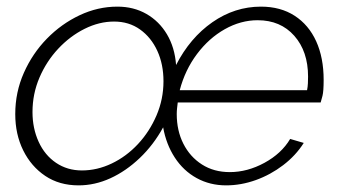

<svg xmlns="http://www.w3.org/2000/svg" viewBox="-20 -549 1031 579"><path d="M217 10Q159 10 116.5 -18.5Q74 -47 50 -95.5Q26 -144 26 -205Q26 -271 52 -329.5Q78 -388 121.5 -432.5Q165 -477 220 -503Q275 -529 334 -529Q383 -529 421.5 -507Q460 -485 483.5 -445.5Q507 -406 511 -353Q553 -435 620.5 -482Q688 -529 767 -529Q826 -529 868.5 -501.5Q911 -474 933.5 -424.5Q956 -375 956 -308Q956 -274 952.5 -260Q949 -246 947 -240H516Q515 -232 514 -223Q513 -214 513 -205Q513 -155 533 -115.5Q553 -76 589 -53Q625 -30 673 -30Q726 -30 777.5 -58Q829 -86 855 -130L896 -118Q872 -80 834 -51Q796 -22 751.5 -6Q707 10 662 10Q613 10 573 -12Q533 -34 507 -74Q481 -114 472 -165Q443 -112 401.5 -72.5Q360 -33 313 -11.5Q266 10 217 10ZM227 -35Q273 -35 317 -56Q361 -77 396 -114.5Q431 -152 452 -201Q473 -250 473 -304Q473 -355 454.5 -395.5Q436 -436 402.5 -460Q369 -484 324 -484Q279 -484 235 -462Q191 -440 155.5 -402Q120 -364 99 -315Q78 -266 78 -211Q78 -162 96.5 -121.5Q115 -81 149 -58Q183 -35 227 -35ZM906 -277Q908 -287 908.5 -297.5Q909 -308 909 -318Q909 -394 867.5 -441Q826 -488 757 -488Q706 -488 658 -461Q610 -434 574 -386Q538 -338 522 -277Z"/></svg>

Font: Raleway Thin Light
Style: Italic
Weight: 300
Italic angle: -12°
Version: Version 4.026